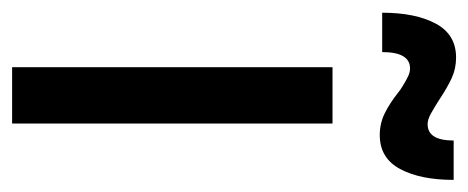

<svg xmlns="http://www.w3.org/2000/svg" viewBox="-248 -525 773 317"><g transform="rotate(90 138.5 -366.5)"><path d="M91 -529H184V0H91ZM203 -607Q184 -607 167.5 -615Q151 -623 132 -638Q130 -640 121 -645.5Q112 -651 105.5 -654Q99 -657 93 -657Q66 -657 66 -611H1Q1 -666 19 -699.5Q37 -733 75 -733Q93 -733 108.5 -726Q124 -719 145 -705Q156 -698 166.5 -692Q177 -686 185 -686Q212 -686 212 -729H277Q277 -674 259 -640.5Q241 -607 203 -607Z"/></g></svg>

Font: Montserrat arm2
Style: Regular
Weight: 400
Designer: Julieta Ulanovsky
Foundry: Julieta Ulanovsky
Version: Version 6.000